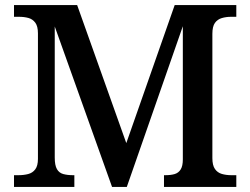

<svg xmlns="http://www.w3.org/2000/svg" viewBox="-20 -734 983 754"><path d="M35 0V-46H52Q73 -46 90.5 -50.5Q108 -55 118.5 -69Q129 -83 129 -110V-603Q129 -631 118.5 -645Q108 -659 91.5 -663.5Q75 -668 55 -668H35V-714H283L476 -172L666 -714H908V-668H887Q868 -668 851 -663Q834 -658 824 -644Q814 -630 814 -601V-113Q814 -85 824 -70.5Q834 -56 851 -51Q868 -46 889 -46H908V0H624V-46H629Q651 -46 666 -50.5Q681 -55 689.5 -68.5Q698 -82 698 -108V-631L478 0H420L195 -630V-115Q195 -85 203.5 -70Q212 -55 228.5 -50.5Q245 -46 267 -46H272V0Z"/></svg>

Font: Noto Rashi Hebrew Medium
Style: Regular
Weight: 500
Version: Version 1.006